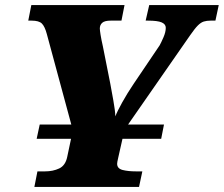

<svg xmlns="http://www.w3.org/2000/svg" viewBox="-20 -734 879 754"><path d="M115 0 127 -61H157Q188 -61 212.5 -72.5Q237 -84 244 -118L259 -189H124L136 -245H260L164 -600Q156 -630 144.5 -641.5Q133 -653 104 -653H91L103 -714H469L457 -653H415Q391 -653 381.5 -644.5Q372 -636 372 -622Q372 -616 375 -597Q378 -578 384 -552L413 -406Q418 -378 425 -340Q432 -302 433 -277Q440 -296 460 -332Q480 -368 505 -405L607 -556Q613 -567 622 -587.5Q631 -608 631 -625Q631 -639 615 -646Q599 -653 561 -653H552L566 -714H839L826 -653H807Q792 -653 780.5 -649.5Q769 -646 757 -634Q745 -622 727 -596L483 -245H624L613 -189H461L445 -118Q442 -105 441 -99.5Q440 -94 440 -91Q440 -72 461.5 -66.5Q483 -61 514 -61H539L526 0Z"/></svg>

Font: Noto Serif Black
Style: Italic
Weight: 900
Italic angle: -12°
Designer: Monotype Design Team
Foundry: Monotype Imaging Inc.
Version: Version 2.013